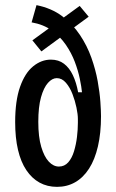

<svg xmlns="http://www.w3.org/2000/svg" viewBox="-20 -713 452 747"><path d="M202 14Q164 14 134 -2.5Q104 -19 82.5 -51Q61 -83 50 -130Q39 -177 39 -238Q39 -321 58 -375Q77 -429 109 -455Q141 -481 178 -481Q208 -481 229 -465Q250 -449 263.5 -420.5Q277 -392 284 -354H299Q297 -375 290.5 -406.5Q284 -438 271 -472.5Q258 -507 236 -539Q214 -571 181.5 -594.5Q149 -618 103 -626L122 -693Q181 -681 222 -650Q263 -619 291 -577Q319 -535 335.5 -488.5Q352 -442 360 -397.5Q368 -353 370.5 -317Q373 -281 373 -261Q373 -195 361 -143.5Q349 -92 326.5 -57Q304 -22 272.5 -4Q241 14 202 14ZM209 -65Q231 -65 245.5 -81.5Q260 -98 268 -124.5Q276 -151 279.5 -180Q283 -209 283 -235V-250Q283 -268 277.5 -294.5Q272 -321 262 -347Q252 -373 236.5 -391Q221 -409 201 -409Q183 -409 166.5 -390.5Q150 -372 139.5 -334.5Q129 -297 129 -239Q129 -180 140.5 -141.5Q152 -103 170 -84Q188 -65 209 -65ZM106 -556 290 -690 325 -648 141 -513Z"/></svg>

Font: Bricolage Grotesque 24pt Condensed
Style: Regular
Weight: 400
Width: 3
Designer: Mathieu Triay
Foundry: Atelier Triay
Version: Version 1.001;gftools[0.9.33.dev8+g029e19f]